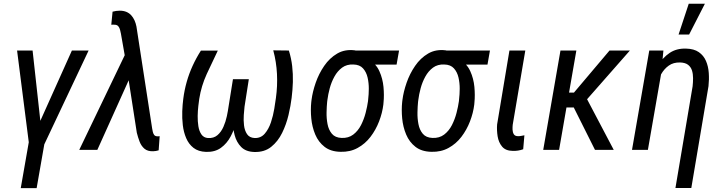

<svg xmlns="http://www.w3.org/2000/svg" viewBox="-20 -797 3850 1021"><path d="M221.7 -64.5 174.8 203.6H90.3L137.2 -64.5ZM182.6 -127.9 362.3 -528.3H451.2L201.7 0H144ZM153.3 -528.3 198.7 -116.7 190.4 0H138.2L70.8 -528.3Z M672.9 -389.2 497.6 0H401.4L659.7 -537.6L719.7 -531.7ZM616.7 -740.2Q636.7 -740.2 651.9 -733.9Q667 -727.5 677.5 -716.1Q688 -704.6 695.1 -689.2Q702.1 -673.8 705.6 -655.8L789.1 -113.8Q790.5 -105.5 792.5 -96.4Q794.4 -87.4 799.3 -80.3Q804.2 -73.2 814 -72.3Q817.9 -71.8 821.5 -72Q825.2 -72.3 829.1 -72.8L823.7 2.4Q816.4 4.4 809.1 5.9Q801.8 7.3 794.4 7.3Q765.1 8.3 748 -6.3Q731 -21 722.2 -44.2Q713.4 -67.4 707.5 -91.3L646.5 -484.4L623 -618.2Q621.1 -627.9 618.4 -638.4Q615.7 -648.9 609.6 -656.7Q603.5 -664.6 591.3 -665.5Q586.4 -666 581.5 -665.8Q576.7 -665.5 571.8 -665.5L578.6 -734.9Q587.9 -737.3 597.4 -738.8Q606.9 -740.2 616.7 -740.2Z M1433.1 -529.3 1516.1 -528.3Q1528.8 -487.8 1533.7 -445.6Q1538.6 -403.3 1537.4 -360.8Q1536.1 -318.4 1530.8 -276.4Q1525.9 -235.4 1514.2 -185.3Q1502.4 -135.3 1480.2 -90.1Q1458 -44.9 1422.1 -16.1Q1386.2 12.7 1332.5 11.2Q1287.1 9.8 1262.5 -15.4Q1237.8 -40.5 1227.8 -78.4Q1217.8 -116.2 1217.8 -157Q1217.8 -197.8 1221.7 -231L1245.1 -376H1303.2L1280.3 -229.5Q1278.3 -212.4 1276.4 -185.3Q1274.4 -158.2 1277.6 -130.6Q1280.8 -103 1293.7 -83.7Q1306.6 -64.5 1334 -63Q1367.2 -62 1387.9 -86.2Q1408.7 -110.4 1420.7 -146.2Q1432.6 -182.1 1438.5 -218.3Q1444.3 -254.4 1447.3 -276.4Q1456.1 -339.8 1452.9 -403.8Q1449.7 -467.8 1433.1 -529.3ZM1048.3 -527.8H1138.2Q1108.4 -466.3 1079.3 -403.1Q1050.3 -339.8 1039.6 -271.5Q1037.6 -258.3 1034.7 -233.6Q1031.7 -209 1031.2 -180.4Q1030.8 -151.9 1034.9 -125.7Q1039.1 -99.6 1051 -82.3Q1063 -64.9 1085.4 -63Q1116.2 -61 1136.2 -78.1Q1156.2 -95.2 1168.2 -122.6Q1180.2 -149.9 1186.3 -179Q1192.4 -208 1195.3 -229.5L1218.8 -376H1277.3L1253.4 -231Q1248 -193.8 1237.3 -151.6Q1226.6 -109.4 1206.8 -71.8Q1187 -34.2 1155 -11Q1123 12.2 1075.7 10.7Q1034.7 9.3 1009 -10.7Q983.4 -30.8 970 -62.5Q956.5 -94.2 952.1 -131.6Q947.8 -168.9 949.2 -205.6Q950.7 -242.2 954.6 -271.5Q960.4 -317.4 972.9 -361.6Q985.4 -405.8 1004.4 -447.3Q1023.4 -488.8 1048.3 -527.8Z M1635.3 -254.9 1636.7 -266.1Q1642.1 -308.6 1658.7 -356.7Q1675.3 -404.8 1703.9 -446.5Q1732.4 -488.3 1773.2 -512.2Q1814 -536.1 1867.2 -529.3Q1879.4 -527.3 1892.6 -517.8Q1905.8 -508.3 1918.7 -497.1Q1931.6 -485.8 1941.9 -479.5Q1979.5 -458 1997.3 -418.7Q2015.1 -379.4 2019.3 -334.7Q2023.4 -290 2019.5 -252.4L2018.6 -241.2Q2013.2 -196.3 1995.8 -151.4Q1978.5 -106.4 1950.2 -69.3Q1921.9 -32.2 1881.8 -10.3Q1841.8 11.7 1791 10.3Q1738.8 9.3 1706.1 -16.1Q1673.3 -41.5 1656.5 -81.5Q1639.6 -121.6 1635.3 -167.2Q1630.9 -212.9 1635.3 -254.9ZM1721.2 -266.6 1719.7 -255.4Q1717.3 -231.9 1716.6 -200Q1715.8 -168 1721.7 -137.2Q1727.5 -106.4 1744.9 -85.7Q1762.2 -64.9 1796.4 -63.5Q1833 -62 1858.4 -81.3Q1883.8 -100.6 1899.7 -131.6Q1915.5 -162.6 1924.3 -196.8Q1933.1 -231 1937 -259.3L1938 -270.5Q1940.9 -293.9 1941.2 -324.7Q1941.4 -355.5 1934.8 -384.5Q1928.2 -413.6 1910.6 -433.3Q1893.1 -453.1 1859.4 -454.1Q1823.7 -455.6 1799.1 -437.3Q1774.4 -418.9 1758.3 -389.6Q1742.2 -360.4 1733.4 -327.4Q1724.6 -294.4 1721.2 -266.6ZM2102.1 -528.3 2088.9 -453.6H1860.4L1873.5 -528.3Z M2118.7 -254.9 2120.1 -266.1Q2125.5 -308.6 2142.1 -356.7Q2158.7 -404.8 2187.3 -446.5Q2215.8 -488.3 2256.6 -512.2Q2297.4 -536.1 2350.6 -529.3Q2362.8 -527.3 2376 -517.8Q2389.2 -508.3 2402.1 -497.1Q2415 -485.8 2425.3 -479.5Q2462.9 -458 2480.7 -418.7Q2498.5 -379.4 2502.7 -334.7Q2506.8 -290 2502.9 -252.4L2502 -241.2Q2496.6 -196.3 2479.2 -151.4Q2461.9 -106.4 2433.6 -69.3Q2405.3 -32.2 2365.2 -10.3Q2325.2 11.7 2274.4 10.3Q2222.2 9.3 2189.5 -16.1Q2156.7 -41.5 2139.9 -81.5Q2123 -121.6 2118.7 -167.2Q2114.3 -212.9 2118.7 -254.9ZM2204.6 -266.6 2203.1 -255.4Q2200.7 -231.9 2200 -200Q2199.2 -168 2205.1 -137.2Q2210.9 -106.4 2228.3 -85.7Q2245.6 -64.9 2279.8 -63.5Q2316.4 -62 2341.8 -81.3Q2367.2 -100.6 2383.1 -131.6Q2398.9 -162.6 2407.7 -196.8Q2416.5 -231 2420.4 -259.3L2421.4 -270.5Q2424.3 -293.9 2424.6 -324.7Q2424.8 -355.5 2418.2 -384.5Q2411.6 -413.6 2394 -433.3Q2376.5 -453.1 2342.8 -454.1Q2307.1 -455.6 2282.5 -437.3Q2257.8 -418.9 2241.7 -389.6Q2225.6 -360.4 2216.8 -327.4Q2208 -294.4 2204.6 -266.6ZM2585.4 -528.3 2572.3 -453.6H2343.8L2356.9 -528.3Z M2689 -528.3H2773.4L2706.5 -133.8Q2705.1 -121.6 2705.6 -107.4Q2706.1 -93.3 2712.4 -83Q2718.8 -72.8 2735.4 -72.8Q2743.7 -72.8 2752.2 -74.5Q2760.7 -76.2 2768.6 -77.6L2762.2 -3.4Q2749 1.5 2734.9 3.7Q2720.7 5.9 2706.5 5.4Q2668.5 4.9 2649.9 -17.6Q2631.3 -40 2626.2 -72.3Q2621.1 -104.5 2623.5 -135.3Z M3044.9 -528.3 2953.1 0H2868.7L2960.4 -528.3ZM3329.6 -528.3 3063.5 -225.6H2964.8V-304.7H3032.2L3221.2 -528.3ZM3144 0 3022 -243.7 3083 -305.2 3243.7 0Z M3496.6 -409.7 3425.3 0H3340.8L3432.6 -528.3H3507.8ZM3456.1 -281.2 3424.8 -280.3Q3430.7 -321.3 3444.1 -366.7Q3457.5 -412.1 3481.2 -451.7Q3504.9 -491.2 3541 -515.6Q3577.1 -540 3627.9 -538.6Q3670.4 -537.6 3696 -519.8Q3721.7 -502 3734.1 -473.1Q3746.6 -444.3 3749 -409.4Q3751.5 -374.5 3747.6 -338.9L3656.2 202.6H3571.8L3663.1 -337.9Q3665.5 -359.4 3665.5 -381.6Q3665.5 -403.8 3659.7 -422.4Q3653.8 -440.9 3638.9 -452.4Q3624 -463.9 3596.7 -464.8Q3561 -465.8 3536.4 -448.2Q3511.7 -430.7 3495.6 -402.1Q3479.5 -373.5 3470.5 -341.6Q3461.4 -309.6 3456.1 -281.2ZM3588.4 -613.3 3642.6 -777.3H3728.5L3644.5 -613.3Z"/></svg>

Font: Roboto Condensed
Style: Italic
Weight: 400
Italic angle: -12°
Designer: Christian Robertson
Foundry: Google
Version: Version 3.0